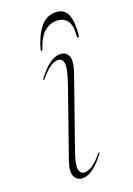

<svg xmlns="http://www.w3.org/2000/svg" viewBox="-119 -625 469 679"><g transform="rotate(-20 116.0 -285.0)"><path d="M85.5 -9.5Q97 -9.5 113 -19Q129 -28.5 152.5 -56.5Q155 -60 157 -58.5Q158.5 -57 156 -54Q132 -22 111 -7.2Q90 7.5 72 7.5Q51.5 7.5 42 -10.8Q32.5 -29 46 -67.5L133.5 -317.5Q154 -376.5 150.8 -396Q147.5 -415.5 129.5 -415.5Q118.5 -415.5 103 -406Q87.5 -396.5 64 -368.5Q61 -365 59.5 -366.5Q58 -368 60.5 -371Q84.5 -403.5 105.5 -418Q126.5 -432.5 144.5 -432.5Q166.5 -432.5 175.2 -414Q184 -395.5 168 -349L77.5 -90.5Q61 -43 65.5 -26.2Q70 -9.5 85.5 -9.5ZM173.4 -547.5Q148.7 -547.5 128.1 -530.5Q107.4 -513.5 93.2 -471.5Q90.8 -465 88 -465Q84.7 -465 86.8 -472.5Q99.3 -518.5 122.2 -547.8Q145.1 -577 179.5 -577Q214.3 -577 225.1 -547.8Q235.8 -518.5 230.1 -472.5Q228.9 -465 225.7 -465Q222.4 -465 222.8 -471.5Q226.1 -513.5 212.3 -530.5Q198.5 -547.5 173.4 -547.5Z"/></g></svg>

Font: Fraunces 144pt Thin
Style: Italic
Weight: 100
Italic angle: -16°
Version: Version 1.000;[b76b70a41]